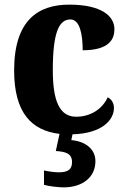

<svg xmlns="http://www.w3.org/2000/svg" viewBox="-20 -570 547 829"><path d="M255 239C334 239 392 197 392 126C392 73 348 40 288 35L293 10C424 6 472 -54 472 -104C472 -123 463 -141 445 -150C424 -103 375 -66 309 -66C237 -66 208 -134 208 -267C208 -436 237 -486 284 -486C324 -486 337 -424 337 -353C453 -353 474 -402 474 -444C474 -500 419 -550 279 -550C145 -550 41 -483 41 -266C41 -81 118 -6 237 8L221 82C261 85 291 91 291 130C291 165 269 174 233 174C217 174 193 171 170 166V228C193 235 236 239 255 239Z"/></svg>

Font: Noto Serif Sinhala SemiCondensed ExtraBold
Style: Regular
Weight: 800
Width: 4
Designer: Jelle Bosma - Monotype Design Team
Foundry: Monotype Imaging Inc.
Version: Version 2.007